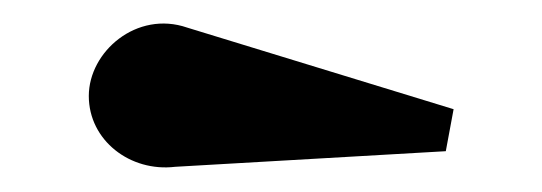

<svg xmlns="http://www.w3.org/2000/svg" viewBox="-20 -835 452 160"><path d="M126 -696 351.5 -709 358 -744 136 -812C94 -826.5 54 -792 54 -755C54 -718 88.5 -691.5 126 -696Z"/></svg>

Font: Bodoni* 06
Style: Bold
Weight: 700
Version: Version 2.2